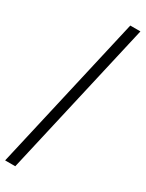

<svg xmlns="http://www.w3.org/2000/svg" viewBox="-247 -773 771 1017"><g transform="rotate(30 138.5 -265.0)"><path d="M-1 210 216 -740H278L61 210Z"/></g></svg>

Font: Georama Condensed
Style: Regular
Weight: 400
Width: 3
Designer: Jean-Baptiste Levee
Foundry: Production Type
Version: Version 1.000